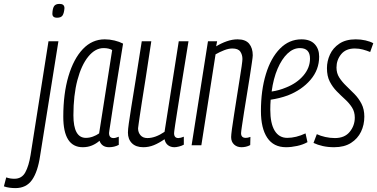

<svg xmlns="http://www.w3.org/2000/svg" viewBox="-152 -746 1937 986"><path d="M154 -726Q179 -726 179 -704Q177 -679 169.5 -667Q162 -655 141 -655Q116 -655 117 -677Q118 -702 125.5 -714Q133 -726 154 -726ZM148 -534 54 54Q42 136 12.5 178Q-17 220 -73 220Q-87 220 -102.5 218Q-118 216 -132 211L-120 165Q-108 169 -98.5 170.5Q-89 172 -78 172Q-40 172 -22 139Q-4 106 5 50L97 -534Z M408 10Q371 10 359 -23Q342 -8 320.5 1Q299 10 273 10Q173 10 173 -147Q173 -265 199.5 -354.5Q226 -444 273.5 -494Q321 -544 386 -544Q411 -544 436 -538Q461 -532 480 -522Q460 -399 447 -317.5Q434 -236 426.5 -186.5Q419 -137 415 -111Q411 -85 409.5 -75.5Q408 -66 408 -63Q408 -37 431 -37Q442 -37 458 -44V-2Q435 10 408 10ZM357 -61 424 -489Q407 -499 380 -499Q337 -499 301.5 -455.5Q266 -412 245.5 -334.5Q225 -257 225 -154Q225 -38 289 -38Q307 -38 325 -44.5Q343 -51 357 -61Z M584 10Q546 10 525.5 -10.5Q505 -31 505 -65Q505 -81 509.5 -112.5Q514 -144 522.5 -198Q531 -252 544.5 -334Q558 -416 576 -534H625Q608 -420 596 -344Q584 -268 576.5 -221Q569 -174 565.5 -148.5Q562 -123 560 -110Q558 -97 557 -87Q557 -66 569.5 -51.5Q582 -37 605 -37Q646 -37 693 -69L766 -534H816Q794 -401 780.5 -315Q767 -229 759 -179Q751 -129 747.5 -105Q744 -81 743 -73Q742 -65 742 -62Q742 -37 764 -37Q775 -37 792 -44V-3Q781 3 767 6.5Q753 10 744 10Q724 10 710.5 -0.5Q697 -11 693 -31Q664 -11 638 -0.5Q612 10 584 10Z M916 -534H963L958 -508Q984 -524 1012.5 -534Q1041 -544 1068 -544Q1109 -544 1127.5 -521.5Q1146 -499 1146 -462Q1146 -454 1141.5 -424Q1137 -394 1130.5 -351Q1124 -308 1116 -261Q1108 -214 1101.5 -171.5Q1095 -129 1090.5 -99Q1086 -69 1086 -62Q1086 -38 1110 -38Q1115 -38 1120.5 -39Q1126 -40 1134 -43L1133 -1Q1122 5 1110.5 7.5Q1099 10 1088 10Q1065 10 1050 -4Q1035 -18 1035 -42Q1035 -52 1039 -83Q1043 -114 1050 -157Q1057 -200 1064 -246.5Q1071 -293 1078 -335Q1085 -377 1089 -406Q1093 -435 1093 -443Q1093 -465 1082 -481Q1071 -497 1041 -497Q1022 -497 999 -488Q976 -479 955 -467L882 0H832Z M1427 -16Q1404 -3 1374 3.5Q1344 10 1317 10Q1253 10 1220.5 -38.5Q1188 -87 1188 -176Q1188 -282 1213.5 -365.5Q1239 -449 1286 -496.5Q1333 -544 1396 -544Q1441 -544 1464 -519.5Q1487 -495 1487 -455Q1487 -388 1442.5 -336Q1398 -284 1326 -256Q1304 -248 1281.5 -242.5Q1259 -237 1238 -234Q1236 -209 1236 -183Q1236 -112 1258.5 -75Q1281 -38 1323 -38Q1368 -38 1417 -61ZM1388 -499Q1354 -499 1324.5 -471Q1295 -443 1273.5 -393Q1252 -343 1243 -276Q1280 -281 1318 -297Q1373 -319 1406.5 -358.5Q1440 -398 1440 -445Q1440 -499 1388 -499Z M1458 -12 1475 -57Q1494 -48 1518.5 -42.5Q1543 -37 1568 -37Q1618 -37 1644 -69Q1670 -101 1670 -142Q1670 -172 1655.5 -194.5Q1641 -217 1619.5 -236.5Q1598 -256 1577 -277.5Q1556 -299 1541.5 -327Q1527 -355 1527 -396Q1527 -432 1542.5 -466Q1558 -500 1591 -522Q1624 -544 1675 -544Q1701 -544 1725 -538.5Q1749 -533 1765 -524L1749 -479Q1732 -486 1712 -491.5Q1692 -497 1670 -497Q1624 -497 1600 -467.5Q1576 -438 1576 -399Q1576 -370 1590.5 -347.5Q1605 -325 1626 -305Q1647 -285 1668.5 -263Q1690 -241 1704.5 -213Q1719 -185 1719 -147Q1719 -105 1702 -69.5Q1685 -34 1650.5 -12Q1616 10 1564 10Q1532 10 1505.5 4Q1479 -2 1458 -12Z"/></svg>

Font: Georama Condensed Light
Style: Italic
Weight: 300
Width: 3
Italic angle: -9°
Designer: Jean-Baptiste Levee
Foundry: Production Type
Version: Version 1.000